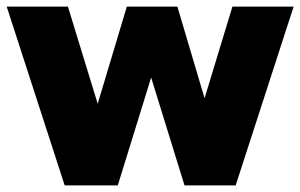

<svg xmlns="http://www.w3.org/2000/svg" viewBox="-30 -559 905 579"><path d="M-9.8 -539.1H174.8L264.6 -246.1L352.5 -539.1H504.9L586.9 -262.7L670.9 -539.1H855.5L680.7 0H526.4L425.8 -325.2L325.2 0H165Z"/></svg>

Font: Min Sans Black
Style: Regular
Weight: 900
Designer: Jinseong-Kim, NotoSansCJK, Nunito
Foundry: Jinseong-Kim
Version: Version 1.000